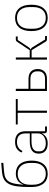

<svg xmlns="http://www.w3.org/2000/svg" viewBox="1147 -1933 798 3132"><g transform="rotate(-90 1546.0 -367.0)"><path d="M276 12Q207 12 158.5 -19.5Q110 -51 84 -116Q70 -150 65.5 -189Q61 -228 61 -279Q61 -405 73 -490Q85 -575 114.5 -627Q144 -679 192.5 -703.5Q241 -728 314 -734L455 -746V-712L312 -700Q249 -695 210 -675Q171 -655 148.5 -617.5Q126 -580 115.5 -523Q105 -466 99 -387H102Q127 -455 174.5 -481.5Q222 -508 279 -508Q382 -508 437 -440.5Q492 -373 492 -248Q492 -126 435.5 -57Q379 12 276 12ZM277 -19Q358 -19 406 -72.5Q454 -126 454 -222V-272Q454 -369 406.5 -423Q359 -477 275 -477Q192 -477 145.5 -424.5Q99 -372 99 -281V-224Q99 -127 147 -73Q195 -19 277 -19Z M980 0Q939 0 937 -42V-79H933Q915 -40 876 -14Q837 12 771 12Q692 12 649 -26Q606 -64 606 -133Q606 -166 616 -193Q626 -220 649.5 -239.5Q673 -259 710.5 -269.5Q748 -280 803 -280H936V-348Q936 -420 901 -454.5Q866 -489 797 -489Q690 -489 649 -399L624 -416Q645 -463 686 -491.5Q727 -520 798 -520Q883 -520 927 -476.5Q971 -433 971 -352V-31H1049V0ZM774 -19Q807 -19 836.5 -27.5Q866 -36 888 -52Q910 -68 923 -92Q936 -116 936 -148V-252H803Q719 -252 681 -223.5Q643 -195 643 -148V-120Q643 -70 679.5 -44.5Q716 -19 774 -19Z M1272 -477H1082V-508H1497V-477H1307V0H1272Z M1628 -508H1663V-301H1827Q1905 -301 1945.5 -260.5Q1986 -220 1986 -151Q1986 -82 1945.5 -41Q1905 0 1827 0H1628ZM1824 -31Q1887 -31 1917.5 -61Q1948 -91 1948 -136V-166Q1948 -211 1917.5 -240.5Q1887 -270 1824 -270H1663V-31Z M2140 -508H2175V-281H2293L2426 -481Q2437 -497 2446 -502.5Q2455 -508 2469 -508H2517V-477H2460L2345 -304Q2333 -285 2324.5 -278Q2316 -271 2304 -267V-264Q2318 -261 2326.5 -254Q2335 -247 2349 -224L2467 -31H2524V0H2471Q2457 0 2448 -5.5Q2439 -11 2430 -26L2293 -250H2175V0H2140Z M2820 12Q2720 12 2662.5 -56Q2605 -124 2605 -254Q2605 -385 2662.5 -452.5Q2720 -520 2820 -520Q2920 -520 2977.5 -452.5Q3035 -385 3035 -254Q3035 -124 2977.5 -56Q2920 12 2820 12ZM2820 -19Q2905 -19 2951 -74.5Q2997 -130 2997 -227V-281Q2997 -379 2951 -434Q2905 -489 2820 -489Q2735 -489 2689 -434Q2643 -379 2643 -281V-227Q2643 -130 2689 -74.5Q2735 -19 2820 -19Z"/></g></svg>

Font: IBM Plex Sans ExtLt
Style: Regular
Weight: 200
Designer: Mike Abbink, Paul van der Laan, Pieter van Rosmalen
Foundry: Bold Monday
Version: Version 3.005